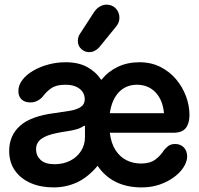

<svg xmlns="http://www.w3.org/2000/svg" viewBox="-20 -801 865 836"><path d="M213 15Q157 15 113.5 -4Q70 -23 45 -58.5Q20 -94 20 -144Q20 -211 67.5 -253.5Q115 -296 221 -309Q258 -314 286.5 -319Q315 -324 332 -335.5Q349 -347 349 -369Q349 -387 339.5 -401Q330 -415 311.5 -423.5Q293 -432 264 -432Q225 -432 203.5 -417Q182 -402 169 -384Q159 -371 144.5 -363Q130 -355 112 -355Q88 -355 74 -368Q60 -381 60 -404Q60 -430 77 -452.5Q94 -475 123.5 -492.5Q153 -510 190 -520Q227 -530 266 -530Q321 -530 359 -509.5Q397 -489 421 -453Q451 -490 493 -510Q535 -530 587 -530Q638 -530 678.5 -509.5Q719 -489 747 -455.5Q775 -422 790 -381.5Q805 -341 805 -300Q805 -264 789 -243.5Q773 -223 735 -223H458Q464 -176 483.5 -146.5Q503 -117 531.5 -103Q560 -89 594 -89Q633 -89 656 -106Q679 -123 694 -147Q702 -157 713 -165.5Q724 -174 743 -174Q766 -174 780.5 -159Q795 -144 795 -118Q794 -96 779 -72.5Q764 -49 737.5 -29.5Q711 -10 675.5 2.5Q640 15 597 15Q532 15 484 -9Q436 -33 405 -79Q363 -29 315.5 -7Q268 15 213 15ZM218 -86Q255 -86 285 -101Q315 -116 332.5 -143Q350 -170 350 -204V-251Q350 -256 342 -251Q329 -242 309.5 -237Q290 -232 269 -229Q248 -226 229 -222Q182 -213 159.5 -196Q137 -179 137 -151Q137 -124 156.5 -105Q176 -86 218 -86ZM458 -308H694Q689 -365 657.5 -398.5Q626 -432 576 -432Q529 -432 498 -400Q467 -368 458 -308ZM368 -574Q349 -574 334 -587.5Q319 -601 319 -623Q319 -641 329 -655L390 -749Q402 -767 419.5 -775Q437 -783 453 -780Q474 -777 487 -761Q500 -745 500 -723Q500 -713 496 -702.5Q492 -692 482 -681L412 -595Q393 -574 368 -574Z"/></svg>

Font: National Park SemiBold
Style: Regular
Weight: 600
Designer: Andrea Herstowski, Ben Hoepner
Version: Version 1.009